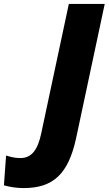

<svg xmlns="http://www.w3.org/2000/svg" viewBox="-41 -734 554 979"><path d="M79 225C229 225 307 155 347 -29L493 -714H310L169 -53C152 27 122 72 63 72C35 72 12 66 -10 59L-21 211C8 219 42 225 79 225Z"/></svg>

Font: Noto Sans SemiCondensed Black
Style: Italic
Weight: 900
Width: 4
Italic angle: -12°
Designer: Monotype Design Team
Foundry: Monotype Imaging Inc.
Version: Version 2.013